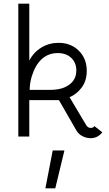

<svg xmlns="http://www.w3.org/2000/svg" viewBox="-20 -746 595 1049"><path d="M140 -726V-415Q164 -461 206.5 -486.5Q249 -512 300 -512Q367 -512 410.5 -469Q454 -426 454 -359Q454 -305 426.5 -268Q399 -231 360 -215L450 -64Q459 -47 476 -47Q489 -47 496 -57L539 -23Q513 9 476 9Q452 9 430.5 -2Q409 -13 397 -34L302 -199H140V0H80V-726ZM331 -268Q397 -296 397 -361Q397 -403 369.5 -429.5Q342 -456 295 -456Q244 -456 208 -423Q172 -390 153 -327Q143 -294 142 -255H255Q300 -255 331 -268ZM268 76H332L282 283H228Z"/></svg>

Font: Bellota
Style: Regular
Weight: 400
Designer: Kemie Guaida
Foundry: Kemie Guaida
Version: Version 4.001